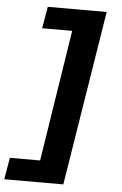

<svg xmlns="http://www.w3.org/2000/svg" viewBox="-113 -747 617 968"><g transform="rotate(5 195.0 -262.5)"><path d="M-54 180 -35 70H118L222 -595H70L89 -705H387L245 180Z"/></g></svg>

Font: Nunito Sans 7pt Expanded
Style: Bold Italic
Weight: 700
Width: 7
Italic angle: -9°
Designer: Vernon Adams
Foundry: Vernon Adams
Version: Version 3.101;gftools[0.9.27]